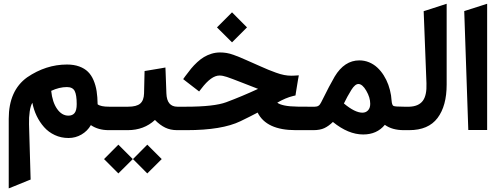

<svg xmlns="http://www.w3.org/2000/svg" viewBox="-20 -705 2706 1040"><path d="M583 0H568.8Q512.2 0 472.2 -27.3Q453.6 4.9 421.4 23.7Q389.2 42.5 351.1 42.5Q311 42.5 276.9 26.6Q242.7 10.7 218.8 -16.4Q194.8 -43.5 178.7 -76.9Q162.6 -110.4 155.3 -148.4Q145.5 -132.3 140.9 -100.8Q136.2 -69.3 137.2 -32.2L145.5 253.9L146 267.6L133.3 272.5L54.2 304.7L27.3 315.4V286.6V-61.5Q27.3 -214.4 127 -286.1Q229 -355.5 342.8 -355.5Q380.4 -355.5 409.2 -345Q438 -334.5 456.5 -316.2Q475.1 -297.9 486.8 -270.3Q498.5 -242.7 503.4 -211.2Q508.3 -179.7 508.8 -140.1Q524.9 -127 571.3 -127H583Q591.8 -127 591.8 -72.3V-55.7Q591.8 0 583 0ZM257.3 -212.9Q263.7 -151.4 289.3 -115Q314.9 -78.6 350.6 -78.6Q372.6 -78.6 384 -92.8Q395.5 -106.9 395.5 -141.1Q395.5 -190.9 384.5 -212.2Q373.5 -233.4 342.3 -233.4Q301.3 -233.4 257.3 -212.9Z M777.8 78.6 856 156.7 777.8 234.4 700.2 156.7ZM621.1 78.6 699.2 156.7 621.1 234.4 543.5 156.7ZM956.1 0H939.5Q903.3 0 875 -13.7Q846.7 -27.3 819.3 -55.2Q759.8 0 671.9 0H577.6Q569.8 0 564.7 -4.9Q559.6 -9.8 557.4 -19.3Q555.2 -28.8 554.7 -36.4Q554.2 -43.9 554.2 -55.7V-72.3Q554.2 -87.9 555.2 -98.1Q556.2 -108.4 561.8 -117.7Q567.4 -127 577.6 -127H673.8Q719.7 -127 739.5 -144Q759.3 -161.1 760.3 -199.2L762.7 -304.2L763.2 -320.3L778.8 -322.8L854 -335.4L876 -339.4L877 -316.9L881.3 -199.2Q883.8 -127 940.9 -127H956.1Q964.8 -127 964.8 -72.3V-55.7Q964.8 0 956.1 0Z M950.7 -127H986.8Q1140.1 -127 1205.6 -151.4Q1290.5 -183.1 1377.9 -223.6Q1370.6 -226.1 1293.9 -256.3Q1231.4 -280.8 1208.7 -288.3Q1186 -295.9 1168.9 -295.9Q1124.5 -295.9 1070.8 -225.1L1058.6 -209.5L1043.5 -221.2L987.3 -264.6L972.2 -276.4L982.9 -291.5Q1000 -314.9 1014.9 -333Q1029.8 -351.1 1048.3 -368.2Q1066.9 -385.3 1085.2 -396.2Q1103.5 -407.2 1126 -414.1Q1148.4 -420.9 1172.4 -420.9Q1189.9 -420.9 1207.5 -418Q1225.1 -415 1244.6 -408Q1264.2 -400.9 1277.3 -395.5Q1290.5 -390.1 1314.5 -379.4Q1338.4 -368.7 1349.9 -363.8Q1361.3 -358.9 1389.6 -346.2Q1418 -333.5 1434.3 -326.9Q1450.7 -320.3 1474.6 -311.5Q1498.5 -302.7 1518.8 -298.8Q1539.1 -294.9 1557.6 -294.9Q1565.9 -294.9 1574.2 -295.4L1598.6 -296.9L1594.2 -272.9L1582.5 -201.2L1580.6 -188L1567.9 -185.1Q1527.3 -175.3 1481.9 -148.9Q1493.2 -139.6 1520.5 -133.8Q1547.9 -127.9 1592.8 -127.4L1650.9 -127Q1659.7 -127 1659.7 -72.3V-55.7Q1659.7 0 1650.9 0H1581.5Q1422.9 0 1375.5 -95.2Q1333 -72.8 1282.2 -48.3Q1182.1 0 991.2 0H950.7Q942.9 0 937.7 -4.9Q932.6 -9.8 930.4 -19.3Q928.2 -28.8 927.7 -36.4Q927.2 -43.9 927.2 -55.7V-72.3Q927.2 -87.9 928.2 -98.1Q929.2 -108.4 934.8 -117.7Q940.4 -127 950.7 -127ZM1236.8 -638.2 1317.9 -556.6 1236.8 -475.6 1155.3 -556.6Z M2176.8 0H2167Q2104.5 0 2064.5 -28.8Q2021.5 23.4 1947.3 23.4Q1866.7 23.4 1783.2 -44.4Q1760.3 -22 1736.8 -11Q1713.4 0 1677.2 0H1645.5Q1637.7 0 1632.6 -4.9Q1627.4 -9.8 1625.2 -19.3Q1623 -28.8 1622.6 -36.4Q1622.1 -43.9 1622.1 -55.7V-72.3Q1622.1 -87.9 1623 -98.1Q1624 -108.4 1629.6 -117.7Q1635.3 -127 1645.5 -127H1685.1Q1697.3 -127 1705.3 -132.3Q1713.4 -137.7 1719.7 -150.9Q1767.6 -247.6 1793 -290.5Q1845.7 -377.9 1926.3 -377.9Q1954.1 -377.9 1979 -367.7Q2003.9 -357.4 2023.4 -339.4Q2043 -321.3 2058.3 -297.1Q2073.7 -272.9 2083.5 -245.6Q2093.3 -218.3 2098.1 -188.5Q2099.6 -177.2 2101.1 -160.2Q2103 -135.3 2111.6 -131.1Q2120.1 -127 2168.5 -127H2176.8Q2185.5 -127 2185.5 -72.3V-55.7Q2185.5 0 2176.8 0ZM1942.9 -94.7Q1961.9 -94.7 1973.6 -107.4Q1985.4 -120.1 1985.4 -142.6Q1985.4 -176.8 1964.1 -213.4Q1942.9 -250 1921.4 -250Q1903.3 -250 1883.3 -218.3Q1860.4 -181.2 1842.8 -144.5Q1902.3 -94.7 1942.9 -94.7Z M2171.4 -127H2191.9Q2194.8 -127 2197.8 -127Q2247.6 -128.9 2270 -158.7Q2292.5 -188.5 2290 -253.4L2274.9 -644.5L2289.1 -648.9L2374 -676.3L2399.4 -684.6V-657.7V-247.1Q2399.4 -131.3 2349.9 -65.7Q2300.3 0 2196.3 0H2171.4Q2163.6 0 2158.4 -4.9Q2153.3 -9.8 2151.1 -19.3Q2148.9 -28.8 2148.4 -36.4Q2147.9 -43.9 2147.9 -55.7V-72.3Q2147.9 -87.9 2148.9 -98.1Q2149.9 -108.4 2155.5 -117.7Q2161.1 -127 2171.4 -127Z M2494.6 -645 2618.7 -684.6V-1H2516.6Z"/></svg>

Font: Samim WOL
Style: Bold-WOL
Weight: 700
Foundry: DejaVu fonts team - Redesigned by Saber Rastikerdar
Version: Version 4.0.5